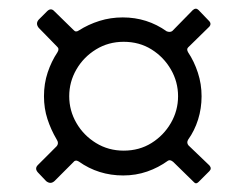

<svg xmlns="http://www.w3.org/2000/svg" viewBox="-20 -594 567 441"><path d="M263 -191Q206 -191 161 -223Q153 -228 148 -221L105 -178Q96 -170 86 -178L67 -198Q59 -207 67 -215L110 -258Q116 -265 110 -274Q97 -296 89 -320.5Q81 -345 81 -373Q81 -402 89.5 -427.5Q98 -453 112 -474Q117 -482 111 -487L69 -530Q61 -540 69 -549L88 -568Q97 -577 105 -568L149 -525Q154 -519 161 -524Q183 -538 208.5 -546Q234 -554 262 -554Q318 -554 363 -522Q371 -519 376 -523L423 -571Q430 -577 436 -571L461 -545Q466 -539 461 -533L412 -485Q408 -481 412 -474Q426 -453 434.5 -427Q443 -401 443 -373Q443 -345 435 -319.5Q427 -294 412 -273Q408 -266 413 -260L461 -214Q467 -207 461 -201L436 -176Q430 -170 425 -176L378 -222Q371 -228 366 -225Q344 -209 318 -200Q292 -191 263 -191ZM264 -248Q300 -248 328 -265.5Q356 -283 372.5 -311.5Q389 -340 389 -373Q389 -406 372.5 -434.5Q356 -463 328 -480.5Q300 -498 264 -498Q229 -498 200.5 -480.5Q172 -463 155.5 -434.5Q139 -406 139 -373Q139 -340 155.5 -311.5Q172 -283 200.5 -265.5Q229 -248 264 -248Z"/></svg>

Font: Libre Franklin Light
Style: Regular
Weight: 300
Designer: Pablo Impallari, Rodrigo Fuenzalida, Nhung Nguyen
Foundry: Impallari Type
Version: Version 3.000